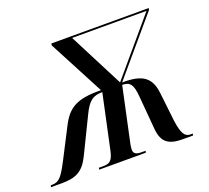

<svg xmlns="http://www.w3.org/2000/svg" viewBox="-176 -865 1104 1016"><g transform="rotate(-20 376.0 -357.0)"><path d="M-54 0H7C90 0 129 -23 164 -93L262 -294C295 -364 323 -380 373 -380L307 -72C295 -18 278 -10 242 -10H219L217 0H480L482 -10H458C431 -10 415 -17 415 -41C415 -48 417 -57 418 -67L485 -380C529 -380 545 -359 550 -286L566 -100C573 -26 609 0 687 0H746L748 -10H736C702 -10 688 -36 678 -107L659 -274C648 -362 601 -394 489 -392L754 -704L756 -714H208L206 -704L370 -392C233 -394 184 -362 141 -280L53 -109C14 -35 -3 -10 -43 -10H-52ZM479 -396 321 -704H740Z"/></g></svg>

Font: Noto Serif Display SemiCondensed SemiBold
Style: Italic
Weight: 600
Width: 4
Italic angle: -12°
Designer: Monotype Design Team
Foundry: Monotype Imaging Inc.
Version: Version 2.009